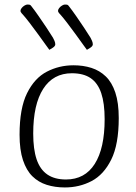

<svg xmlns="http://www.w3.org/2000/svg" viewBox="-20 -811 598 844"><path d="M265 13Q222 13 185.5 1.5Q149 -10 122.5 -36Q96 -62 81 -107Q66 -152 66 -219Q66 -335 99 -401.5Q132 -468 186 -496Q240 -524 303 -524Q346 -524 382 -512.5Q418 -501 445 -475Q472 -449 487 -404Q502 -359 502 -292Q502 -176 469 -109.5Q436 -43 382.5 -15Q329 13 265 13ZM270 -22Q353 -22 396.5 -90.5Q440 -159 440 -287Q440 -357 425 -401.5Q410 -446 378.5 -467.5Q347 -489 296 -489Q214 -489 170 -420.5Q126 -352 126 -224Q126 -155 141 -110.5Q156 -66 188 -44Q220 -22 270 -22ZM362 -592Q361 -593 347 -612.5Q333 -632 313.5 -659Q294 -686 275.5 -710Q257 -734 248 -744Q244 -748 239.5 -753.5Q235 -759 235 -763Q235 -769 240 -775.5Q245 -782 252.5 -786.5Q260 -791 265 -791Q273 -791 276 -790Q279 -789 282 -785Q297 -766 315 -740Q333 -714 350 -688.5Q367 -663 378 -645Q381 -640 384.5 -631.5Q388 -623 388 -616Q388 -608 376 -600.5Q364 -593 362 -592ZM197 -592Q196 -593 182 -612.5Q168 -632 148.5 -659Q129 -686 110.5 -710Q92 -734 83 -744Q79 -748 74.5 -753.5Q70 -759 70 -763Q70 -769 75 -775.5Q80 -782 87.5 -786.5Q95 -791 100 -791Q108 -791 111 -790Q114 -789 117 -785Q132 -766 150 -740Q168 -714 185 -688.5Q202 -663 213 -645Q216 -640 219.5 -631.5Q223 -623 223 -616Q223 -608 211 -600.5Q199 -593 197 -592Z"/></svg>

Font: Briem Hand Thin
Style: Regular
Weight: 100
Designer: Gunnlaugur SE Briem, Eben Sorkin
Foundry: Sorkin Type Co.
Version: Version 1.003